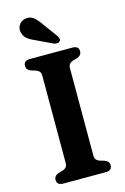

<svg xmlns="http://www.w3.org/2000/svg" viewBox="-136 -981 681 1042"><g transform="rotate(-15 204.0 -459.5)"><path d="M281.5 -104.5Q281.5 -89.5 289 -81Q296.5 -72.5 310 -68.5L334 -61.5Q358.5 -52 358.5 -29.5Q358.5 0 322.5 0H85Q49 0 49 -29.5Q49 -52 73.5 -61.5L97.5 -68.5Q111 -72.5 118.5 -81Q126 -89.5 126 -104.5V-595.5Q126 -610.5 118.5 -619Q111 -627.5 97.5 -631.5L73.5 -638.5Q49 -648 49 -670.5Q49 -700 85 -700H322.5Q358.5 -700 358.5 -670.5Q358.5 -648 334 -638.5L310 -631.5Q296.5 -627.5 289 -619Q281.5 -610.5 281.5 -595.5ZM202.5 -862 261 -782Q266 -773.5 268.2 -765.8Q270.5 -758 265 -751Q259.5 -745 250.5 -744.2Q241.5 -743.5 233 -746.5L141.5 -790Q112.5 -802 95.8 -815.8Q79 -829.5 74 -852Q68.5 -872 79.2 -891.5Q90 -911 114 -917Q142 -923.5 162.5 -907.5Q183 -891.5 202.5 -862Z"/></g></svg>

Font: Fraunces 9pt S050 SemiBold
Style: Regular
Weight: 600
Version: Version 1.000; ttfautohint (v1.8.3)